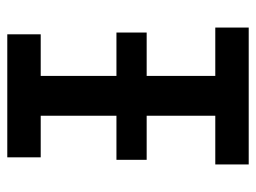

<svg xmlns="http://www.w3.org/2000/svg" viewBox="-110 -624 719 540"><g transform="rotate(-90 250.0 -354.5)"><path d="M423 -694V-600H306V-387H428V-302H306V-109H442V-15H57V-109H194V-302H70V-387H194V-600H77V-694Z"/></g></svg>

Font: D2Coding ligature
Style: Bold
Weight: 700
Monospace: yes
Designer: Yong-Rak Park; Jeong-Hwan Yoon; Sang-Min Lee;
Foundry: NHN Corporation
Version: Version 1.3.2; Build 20180524